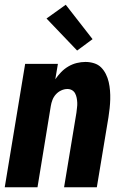

<svg xmlns="http://www.w3.org/2000/svg" viewBox="-20 -789 540 809"><path d="M0 0 86 -520H224L213 -455Q224 -471 237.5 -485Q251 -499 268 -509Q285 -519 303.5 -523.5Q322 -528 340 -528Q359 -528 376.5 -522.5Q394 -517 406 -505Q418 -493 426 -477Q434 -461 438 -443.5Q442 -426 443.5 -407.5Q445 -389 444.5 -370.5Q444 -352 442 -333Q440 -314 437 -295L388 0H250L302 -314Q303 -325 304.5 -335.5Q306 -346 305.5 -356.5Q305 -367 303 -377Q301 -387 296.5 -395.5Q292 -404 283.5 -409Q275 -414 264 -414Q251 -414 238 -408Q225 -402 215.5 -391.5Q206 -381 201 -368Q196 -355 194 -342L138 0ZM305 -576 176 -711 257 -769 370 -624Z"/></svg>

Font: Iosevka SS04 Heavy Oblique
Style: Regular
Weight: 900
Italic angle: -9°
Monospace: yes
Designer: Belleve Invis
Foundry: Belleve Invis
Version: Version 19.0.0; ttfautohint (v1.8.4)